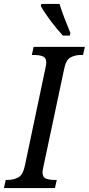

<svg xmlns="http://www.w3.org/2000/svg" viewBox="-38 -951 449 971"><path d="M-18 0 -9 -41H1Q30 -41 54 -53.5Q78 -66 88 -114L191 -603Q196 -625 196 -634Q196 -659 178.5 -666Q161 -673 135 -673H123L132 -714H391L382 -673H371Q342 -673 318.5 -660.5Q295 -648 286 -600L183 -115Q181 -106 179 -95.5Q177 -85 177 -80Q177 -55 194 -48Q211 -41 238 -41H249L240 0ZM280 -771Q251 -802 219 -844.5Q187 -887 168 -921L171 -931H263Q272 -901 288.5 -858Q305 -815 318 -784L315 -771Z"/></svg>

Font: Noto Serif Condensed
Style: Italic
Weight: 400
Width: 3
Italic angle: -12°
Designer: Monotype Design Team
Foundry: Monotype Imaging Inc.
Version: Version 2.014; ttfautohint (v1.8.4.7-5d5b)